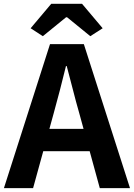

<svg xmlns="http://www.w3.org/2000/svg" viewBox="-24 -968 689 988"><path d="M-3.8 0 233.3 -740.8H407.5L644.9 0H489.5L383.7 -385.9Q366.9 -444.1 351.2 -506.3Q335.5 -568.5 319.4 -627.9H315.4Q300.9 -567.7 284.7 -505.9Q268.5 -444.1 252.5 -385.9L146.3 0ZM143.3 -190.1V-304.8H495.4V-190.1ZM196.4 -781.8 133.6 -822.6 239.6 -948.4H398.2L504.3 -822.6L440.7 -781.8L321 -879.3H316.2Z"/></svg>

Font: Noto Sans TC Thin
Style: Regular
Weight: 100
Designer: Ryoko NISHIZUKA 西塚涼子 (kana, bopomofo & ideographs); Paul D. Hunt (Latin, Greek & Cyrillic); Sandoll Communications 산돌커뮤니
Foundry: Adobe
Version: Version 2.004-H2;hotconv 1.0.118;makeotfexe 2.5.65603